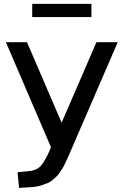

<svg xmlns="http://www.w3.org/2000/svg" viewBox="-20 -752 622 969"><path d="M466.8 -539.1H574.2L342.8 -3.9Q332 21.5 327.1 32.2Q322.3 43 313 63.5Q303.7 84 298.3 92.8Q293 101.6 282.7 116.7Q272.5 131.8 265.1 138.7Q257.8 145.5 246.1 155.8Q234.4 166 222.7 170.9Q210.9 175.8 195.8 181.2Q180.7 186.5 163.1 189.5Q145.5 192.4 125 193.4L76.2 196.3L68.4 117.2L119.1 112.3Q163.1 109.4 184.6 86.4Q206.1 63.5 229.5 9.8L237.3 -8.8L9.8 -539.1H116.2L291 -132.8ZM142.6 -666V-732.4H441.4V-666Z"/></svg>

Font: Min Sans Medium
Style: Regular
Weight: 500
Designer: Jinseong-Kim, NotoSansCJK, Nunito
Foundry: Jinseong-Kim
Version: Version 1.400;Glyphs 3.1.2 (3151)